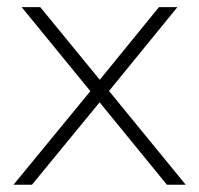

<svg xmlns="http://www.w3.org/2000/svg" viewBox="-20 -508 548 528"><path d="M67.9 0H17.1L228.5 -257.3L39.6 -488.3H90.8L254.4 -288.6L417 -488.3H467.8L279.8 -257.8L490.7 0H439L253.9 -226.6Z"/></svg>

Font: Kumbh Sans ExtraLight
Style: Regular
Weight: 250
Version: Version 1.005